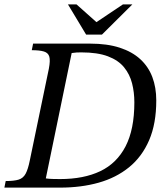

<svg xmlns="http://www.w3.org/2000/svg" viewBox="-33 -856 755 876"><path d="M241 0H-13L-7 -30Q31 -30 52 -36.5Q73 -43 84 -63.5Q95 -84 103 -124L190 -543Q197 -580 192 -597.5Q187 -615 167.5 -621Q148 -627 112 -627L118 -657H378Q456 -657 513 -638.5Q570 -620 607 -586Q644 -552 662 -504.5Q680 -457 680 -398Q680 -292 647.5 -216.5Q615 -141 556 -93Q497 -45 417 -22.5Q337 0 241 0ZM241 -39Q349 -39 424.5 -75Q500 -111 540 -188.5Q580 -266 580 -389Q580 -435 569.5 -476Q559 -517 533 -549Q507 -581 459.5 -599Q412 -617 338 -617Q325 -617 316.5 -616.5Q308 -616 294 -614L176 -42Q190 -40 206 -39.5Q222 -39 241 -39ZM432 -698H360L277 -836H316L407 -755L528 -836H571Z"/></svg>

Font: STIX Two Text
Style: Italic
Weight: 400
Italic angle: -12°
Designer: Ross Mills, John Hudson & Paul Hanslow, Tiro Typeworks Ltd; with prior portions MicroPress Inc. and Coen Hoffman, Elsevi
Foundry: Tiro Typeworks Ltd
Version: Version 2.13 b171